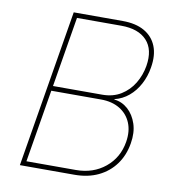

<svg xmlns="http://www.w3.org/2000/svg" viewBox="-82 -801 803 874"><g transform="rotate(10 320.0 -364.0)"><path d="M67.9 0 188.5 -727.5H414.6Q475.6 -727.5 515.4 -704.8Q555.2 -682.1 571.8 -640.6Q588.4 -599.1 578.6 -541.5Q571.8 -499 552.7 -463.4Q533.7 -427.7 504.9 -403.6Q476.1 -379.4 439.5 -370.6V-368.7Q475.1 -365.2 502.7 -340.6Q530.3 -315.9 543.5 -275.9Q556.6 -235.8 547.9 -185.1Q538.6 -128.9 508.3 -87.4Q478 -45.9 430.2 -22.9Q382.3 0 319.8 0ZM94.2 -22.5H322.3Q402.3 -22.5 458 -68.1Q513.7 -113.8 525.9 -188Q534.2 -238.3 518.3 -276.6Q502.4 -314.9 466.6 -336.7Q430.7 -358.4 379.4 -358.4H149.9ZM153.8 -380.9H381.3Q431.2 -380.9 467.8 -403.6Q504.4 -426.3 526.9 -463.6Q549.3 -501 556.6 -544.4Q569.3 -621.6 530.5 -663.3Q491.7 -705.1 412.1 -705.1H207.5Z"/></g></svg>

Font: Inter Thin
Style: Italic
Weight: 250
Italic angle: -9.3988°
Designer: Rasmus Andersson
Foundry: rsms
Version: Version 4.001;git-66647c0bb